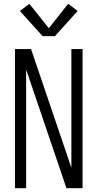

<svg xmlns="http://www.w3.org/2000/svg" viewBox="-20 -994 515 1014"><path d="M59 0V-735H144L357 -108V-735H416V0H331L118 -627V0ZM205 -803 85 -936 135 -974 238 -845 340 -974 390 -936 270 -803Z"/></svg>

Font: Iosevka QP Light
Style: Regular
Weight: 300
Designer: Belleve Invis
Foundry: Belleve Invis
Version: Version 20.0.0; ttfautohint (v1.8.4)